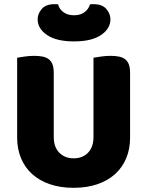

<svg xmlns="http://www.w3.org/2000/svg" viewBox="-20 -882 704 918"><path d="M602 -224Q602 -170 583.5 -125.5Q565 -81 530 -49.5Q495 -18 445 -1Q395 16 332 16Q269 16 219 -1Q169 -18 134 -49.5Q99 -81 80.5 -125.5Q62 -170 62 -224V-606Q73 -608 97 -611.5Q121 -615 143 -615Q166 -615 183.5 -611.5Q201 -608 213 -599Q225 -590 231 -574Q237 -558 237 -532V-227Q237 -179 263.5 -152Q290 -125 332 -125Q375 -125 401 -152Q427 -179 427 -227V-606Q438 -608 462 -611.5Q486 -615 508 -615Q531 -615 548.5 -611.5Q566 -608 578 -599Q590 -590 596 -574Q602 -558 602 -532ZM334 -684Q250 -684 205 -714.5Q160 -745 160 -790Q160 -816 179.5 -839Q199 -862 240 -862Q245 -862 249 -862Q253 -862 258 -861Q263 -839 283 -824Q303 -809 334 -809Q365 -809 384.5 -824Q404 -839 410 -861Q415 -862 419 -862Q423 -862 428 -862Q469 -862 488.5 -839Q508 -816 508 -790Q508 -745 463 -714.5Q418 -684 334 -684Z"/></svg>

Font: Baloo Bhaijaan
Style: Regular
Weight: 400
Designer: Devika Bhansali and Ek Type
Foundry: Ek Type
Version: Version 1.443;PS 1.000;hotconv 16.6.51;makeotf.lib2.5.65220;